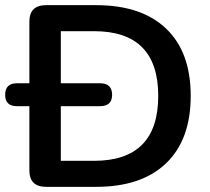

<svg xmlns="http://www.w3.org/2000/svg" viewBox="-36 -725 815 745"><path d="M30 -313Q-16 -313 -16 -357Q-16 -402 30 -402H78V-641Q78 -705 143 -705H337Q513 -705 608.5 -614Q704 -523 704 -353Q704 -183 608.5 -91.5Q513 0 337 0H143Q78 0 78 -64V-313ZM200 -101H329Q578 -101 578 -353Q578 -604 329 -604H200V-402H352Q399 -402 399 -357Q399 -313 352 -313H200Z"/></svg>

Font: Chiron GoRound TC M
Style: Regular
Weight: 500
Designer: Ryoko NISHIZUKA 西塚涼子 (kana, bopomofo & ideographs); Paul D. Hunt (Latin, Greek & Cyrillic); Sandoll Communications 산돌커뮤니
Foundry: Adobe
Version: Version 1.000;hotconv 1.1.1;makeotfexe 2.6.0